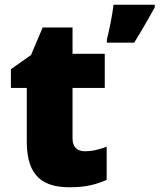

<svg xmlns="http://www.w3.org/2000/svg" viewBox="-20 -780 673 810"><path d="M633 -760H459C454 -717 441 -653 431 -614V-600H546C583 -659 605 -700 633 -749ZM338 -142C305 -142 286 -160 286 -196V-409H422V-553H286V-664H160L111 -548L26 -488V-409H93V-182C93 -32 166 10 274 10C347 10 387 -3 430 -21V-161C399 -150 372 -142 338 -142Z"/></svg>

Font: Noto Sans UI Black
Style: Regular
Weight: 900
Designer: Monotype Design Team
Foundry: Monotype Imaging Inc.
Version: Version 1.901